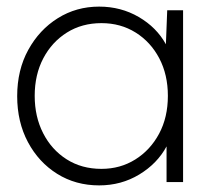

<svg xmlns="http://www.w3.org/2000/svg" viewBox="-20 -551 647 581"><path d="M280 10Q209 10 153 -25Q97 -60 64.5 -121Q32 -182 32 -260Q32 -339 65.5 -400Q99 -461 155 -496Q211 -531 280 -531Q346 -531 400 -499.5Q454 -468 482 -417L486 -520H534V0H484V-108Q456 -56 401.5 -23Q347 10 280 10ZM287 -40Q344 -40 389.5 -68.5Q435 -97 461.5 -146.5Q488 -196 488 -261Q488 -325 462 -374.5Q436 -424 390.5 -452.5Q345 -481 287 -481Q228 -481 182.5 -452.5Q137 -424 111 -374.5Q85 -325 85 -261Q85 -198 110.5 -148Q136 -98 181.5 -69Q227 -40 287 -40Z"/></svg>

Font: Lexend ExtraLight
Style: Regular
Weight: 200
Designer: Bonnie Shaver-Troup, Thomas Jockin
Foundry: Lexend
Version: Version 1.007; ttfautohint (v1.8.3)